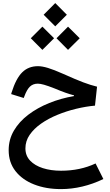

<svg xmlns="http://www.w3.org/2000/svg" viewBox="-20 -931 730 1276"><path d="M270 -833 347.2 -910.6 424.3 -833 347.2 -755.9ZM355.5 -676.8 432.1 -753.9 509.8 -676.8 432.1 -599.6ZM184.6 -676.8 261.7 -753.9 339.4 -676.8 261.7 -599.6ZM232.4 -491.2Q259.8 -491.2 298.1 -479.7Q336.4 -468.3 401.4 -439.5Q482.9 -402.8 532.7 -384Q582.5 -365.2 625 -355L611.3 -229Q550.8 -223.6 486.1 -208Q421.4 -192.4 361.3 -167.7Q301.3 -143.1 253.4 -109.6Q205.6 -76.2 177.2 -34.9Q148.9 6.3 148.9 55.2Q148.9 103.5 180.2 136.5Q211.4 169.4 264.9 186.5Q318.4 203.6 385.7 203.6Q512.7 203.6 615.2 155.3L667 258.8Q598.1 292 526.9 308.8Q455.6 325.7 385.7 325.7Q285.6 325.7 207 294.9Q128.4 264.2 83 206.3Q37.6 148.4 37.6 66.9Q37.6 -3.9 72.5 -63.2Q107.4 -122.6 168.2 -168.7Q229 -214.8 307.1 -246.3Q385.3 -277.8 471.7 -292.5V-297.4Q419.9 -310.5 343.8 -342.8Q297.9 -360.8 272.5 -367.9Q247.1 -375 231.4 -375Q199.7 -375 179.2 -355.7Q158.7 -336.4 141.6 -290L137.7 -279.8L54.2 -305.7L57.1 -316.4Q86.4 -409.7 127.7 -450.4Q168.9 -491.2 232.4 -491.2Z"/></svg>

Font: Estedad-FD SemiBold
Style: Regular
Weight: 600
Designer: Amin Abedi
Version: Version 7.3